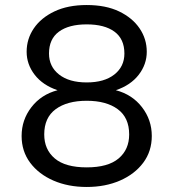

<svg xmlns="http://www.w3.org/2000/svg" viewBox="-20 -732 690 764"><path d="M325 12Q251 12 192.5 -13.5Q134 -39 100 -84.5Q66 -130 66 -191Q66 -255 105 -305.5Q144 -356 209 -373Q150 -393 118 -434.5Q86 -476 86 -526Q86 -577 114.5 -619Q143 -661 196.5 -686.5Q250 -712 325 -712Q401 -712 454 -686.5Q507 -661 535.5 -619Q564 -577 564 -526Q564 -476 532 -434.5Q500 -393 441 -373Q506 -356 545 -305.5Q584 -255 584 -191Q584 -130 550 -84.5Q516 -39 457.5 -13.5Q399 12 325 12ZM325 -404Q395 -404 435 -435.5Q475 -467 475 -519Q475 -577 435.5 -606Q396 -635 325 -635Q254 -635 214.5 -606Q175 -577 175 -519Q175 -467 215 -435.5Q255 -404 325 -404ZM325 -66Q410 -66 452 -101.5Q494 -137 494 -197Q494 -264 448.5 -297.5Q403 -331 325 -331Q247 -331 201.5 -297.5Q156 -264 156 -197Q156 -137 198 -101.5Q240 -66 325 -66Z"/></svg>

Font: HostGroteskRegular
Style: Regular
Weight: 400
Designer: Doukan Karapınar based on Poppins by Indian Type Foundry, Jonny Pinhorn
Foundry: Element Type
Version: Version 1.001; ttfautohint (v1.8.4.7-5d5b)